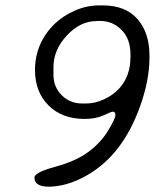

<svg xmlns="http://www.w3.org/2000/svg" viewBox="-20 -682 584 710"><path d="M284.7 -299.3H299.3Q330.1 -299.3 363.5 -314.2Q397 -329.1 420.9 -355Q462.4 -399.9 462.4 -471.7V-481.4Q462.4 -538.6 429.4 -571.5Q396.5 -604.5 350.6 -604.5H340.8L335.9 -604Q276.9 -604 227.3 -550.8Q177.7 -497.6 177.7 -434.1V-405.3Q177.7 -360.4 208.3 -329.8Q238.8 -299.3 284.7 -299.3ZM109.4 -422.4Q109.4 -522.9 182.6 -594.2Q212.4 -623 256.3 -642.6Q300.3 -662.1 347.7 -662.1H360.4Q443.8 -662.1 488.3 -611.6Q532.7 -561 532.7 -477.1V-464.4Q532.2 -386.2 499 -291.5Q434.1 -107.9 299.8 -32.7Q226.6 8.3 160.2 8.3Q107.4 8.3 107.4 -25.4Q107.4 -44.4 184.6 -65.4Q261.7 -86.4 307.6 -120.8Q353.5 -155.3 380.1 -199.5Q406.7 -243.7 406.7 -256.3Q406.7 -269 397.5 -269Q397.5 -269 397 -269Q391.6 -269 363.8 -255.9Q335 -242.2 293 -242.2Q209.5 -242.2 159.4 -292.2Q109.4 -342.3 109.4 -422.4Z"/></svg>

Font: Averia Sans Libre Light
Style: Italic
Weight: 300
Italic angle: -8.5°
Version: Version 1.002